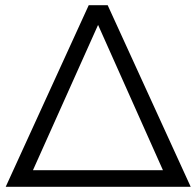

<svg xmlns="http://www.w3.org/2000/svg" viewBox="-20 -720 757 740"><path d="M715 0H2L322 -700H395ZM107 -64H608L358 -624Z"/></svg>

Font: CMG Sans
Style: Regular
Weight: 400
Designer: Julieta Ulanovsky
Foundry: Julieta Ulanovsky
Version: Version 7.200